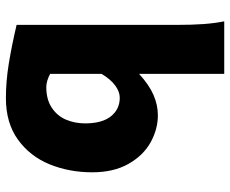

<svg xmlns="http://www.w3.org/2000/svg" viewBox="-85 -463 787 657"><g transform="rotate(-90 308.5 -134.5)"><path d="M242.7 12.2Q194.8 12.2 149.9 -12.7Q105 -37.6 76.2 -88.4Q47.4 -139.2 47.4 -212.4Q47.4 -291 74.7 -358.2Q102.1 -425.3 159.2 -466.6Q216.3 -507.8 301.3 -507.8Q358.4 -507.8 418.7 -498Q479 -488.3 551.8 -471.2V73.2Q551.8 130.4 554.7 168.9Q557.6 207.5 564 239.3H384.3V-52.2Q347.2 -18.1 312.5 -2.9Q277.8 12.2 242.7 12.2ZM339.4 -369.6Q296.4 -369.6 268.3 -350.8Q240.2 -332 227.5 -302Q214.8 -272 214.8 -236.8Q214.8 -178.7 239 -148.4Q263.2 -118.2 302.7 -118.2Q323.2 -118.2 344.7 -134Q366.2 -149.9 384.3 -180.7V-356.4Q373.5 -362.3 361.6 -366Q349.6 -369.6 339.4 -369.6Z"/></g></svg>

Font: Lesson One Extra
Style: Regular
Weight: 800
Designer: But Ko, Victor Gaultney, Annie Olsen, Julie Remington, Don Collingsworth, Eric Hays, Becca Hirsbrunner
Version: Version 1.100